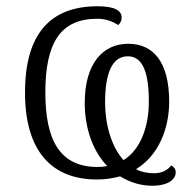

<svg xmlns="http://www.w3.org/2000/svg" viewBox="-20 -564 619 614"><path d="M466 30C519 30 542 9 542 -13C542 -24 535 -31 528 -35C516 -21 500 -10 473 -10C451 -10 432 -14 415 -23C486 -66 521 -151 521 -239C521 -365 471 -424 390 -424C309 -424 251 -361 251 -235C251 -152 278 -79 323 -33C313 -31 302 -30 292 -30C170 -30 125 -118 125 -268C125 -428 174 -504 291 -504C320 -504 340 -495 358 -484C364 -489 369 -497 369 -508C369 -530 347 -544 292 -544C142 -544 60 -457 60 -268C60 -80 146 10 290 10C317 10 342 6 364 0C397 20 432 30 466 30ZM375 -52C336 -95 316 -167 316 -236C316 -329 338 -384 389 -384C436 -384 456 -333 456 -239C456 -158 429 -85 375 -52Z"/></svg>

Font: Noto Serif Light
Style: Regular
Weight: 300
Designer: Monotype Design Team
Foundry: Monotype Imaging Inc.
Version: Version 2.013